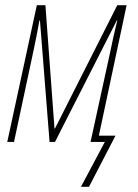

<svg xmlns="http://www.w3.org/2000/svg" viewBox="-20 -547 531 740"><path d="M292 173H323L425 -24H361L468 -527H432L192 -52H190L155 -527H122L8 0H34L109 -351C119 -396 125 -431 132 -468H134L171 0H192L430 -468H432C421 -424 414 -391 402 -334L329 0H384Z"/></svg>

Font: Noto Sans Condensed Thin
Style: Italic
Weight: 100
Width: 3
Italic angle: -12°
Designer: Monotype Design Team
Foundry: Monotype Imaging Inc.
Version: Version 2.013